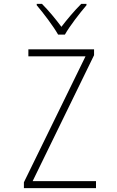

<svg xmlns="http://www.w3.org/2000/svg" viewBox="-20 -968 603 988"><path d="M279 -790H314C338 -833 390 -900 425 -941V-948H398C362 -912 325 -868 296 -830C268 -868 230 -914 196 -948H169V-941C203 -901 254 -834 279 -790ZM103 0H474V-36H148L464 -684V-714H126V-678H420L103 -30Z"/></svg>

Font: Noto Sans Mono SemiCondensed ExtraLight
Style: Regular
Weight: 200
Width: 4
Designer: Monotype Design Team
Foundry: Monotype Imaging Inc.
Version: Version 2.014